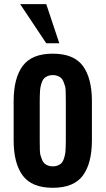

<svg xmlns="http://www.w3.org/2000/svg" viewBox="-20 -891 506 920"><path d="M182.1 -501Q173.3 -478.5 171.9 -456.5Q170.4 -434.6 170.4 -406.2V-218.8Q169.9 -160.2 173.8 -147.5Q177.7 -134.8 182.1 -124Q186.5 -113.3 193.4 -107.4Q200.2 -101.6 210 -97.7Q219.7 -93.8 232.9 -93.8Q246.1 -93.8 255.9 -97.7Q265.6 -101.6 272.5 -107.4Q279.3 -113.3 283.7 -124Q292.5 -146.5 293.9 -168.5Q295.4 -190.4 295.4 -218.8V-406.2Q295.9 -464.8 292 -477.5Q288.1 -490.2 283.7 -501Q279.3 -511.7 272.5 -517.6Q265.6 -523.4 255.9 -527.3Q246.1 -531.2 232.9 -531.2Q219.7 -531.2 210 -527.3Q200.2 -523.4 193.4 -517.6Q186.5 -511.7 182.1 -501ZM45.4 -218.8V-406.2Q45.4 -516.6 88.9 -575.2Q132.3 -633.8 232.9 -633.8Q333.5 -633.8 377 -575.2Q420.4 -516.6 420.4 -406.2V-218.8Q420.4 -108.4 377 -49.8Q333.5 8.8 232.9 8.8Q132.3 8.8 88.9 -49.8Q45.4 -108.4 45.4 -218.8ZM76.7 -871.1H201.7L264.2 -683.6H201.7Z"/></svg>

Font: Oswald
Style: Book
Weight: 400
Designer: vernon adams
Foundry: vernon adams
Version: Version 1.000